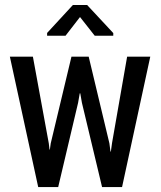

<svg xmlns="http://www.w3.org/2000/svg" viewBox="-20 -758 651 778"><path d="M177.7 -177.2 180.7 -151.9H182.1L185.5 -176.8L269.5 -528.3H339.4L423.3 -177.2L427.7 -143.6H429.2L434.1 -179.2L495.1 -528.3H588.9L474.6 0H393.6L312 -341.3L305.2 -379.9H303.2L296.4 -341.3L215.8 0H134.8L20 -528.3H113.3ZM439 -624V-613.3H363.8L304.2 -689L245.6 -613.3H170.9V-624.5L275.4 -737.8H333Z"/></svg>

Font: Franco
Style: Regular
Weight: 400
Designer: Google
Version: Version 1.200311; 2013